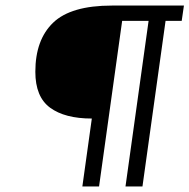

<svg xmlns="http://www.w3.org/2000/svg" viewBox="-20 -670 681 690"><path d="M633 -595H575L492 0H431L514 -595H419L336 0H276L310 -244Q213 -244 160 -283Q107 -322 107 -412Q107 -527 171 -588.5Q235 -650 382 -650H641Z"/></svg>

Font: Arsenal SC
Style: Italic
Weight: 400
Italic angle: -9.10001°
Designer: Andrij Shevchenko
Foundry: Stairsfor
Version: Version 2.001; ttfautohint (v1.8.4.7-5d5b)